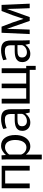

<svg xmlns="http://www.w3.org/2000/svg" viewBox="1363 -1934 795 3561"><g transform="rotate(-90 1760.5 -153.5)"><path d="M49 0V-520H466V0H377V-455H138V0Z M585 -365Q585 -406 584 -445.5Q583 -485 582 -520L660 -523L666 -443H668Q697 -478 741 -504.5Q785 -531 839 -531Q933 -531 985 -459.5Q1037 -388 1037 -269Q1037 -185 1010 -122Q983 -59 935.5 -24Q888 11 827 11Q773 11 735 -14.5Q697 -40 676 -68H674V224H585ZM805 -61Q853 -61 884 -89.5Q915 -118 930 -164.5Q945 -211 945 -265Q945 -354 910.5 -406Q876 -458 809 -458Q768 -458 731.5 -434.5Q695 -411 675 -381V-158Q682 -135 699.5 -112.5Q717 -90 744 -75.5Q771 -61 805 -61Z M1267 11Q1197 11 1155.5 -30.5Q1114 -72 1114 -136Q1114 -181 1131.5 -209Q1149 -237 1178.5 -252Q1208 -267 1244 -272.5Q1280 -278 1317 -278H1427V-342Q1427 -374 1420.5 -401Q1414 -428 1390.5 -444.5Q1367 -461 1317 -461Q1276 -461 1236.5 -451Q1197 -441 1164 -427L1149 -491Q1188 -509 1237 -520Q1286 -531 1331 -531Q1411 -531 1450.5 -506Q1490 -481 1503 -438.5Q1516 -396 1516 -344V-128Q1516 -98 1517.5 -63Q1519 -28 1520 0H1454L1436 -80H1435Q1408 -40 1365 -14.5Q1322 11 1267 11ZM1295 -52Q1341 -52 1379 -76.5Q1417 -101 1429 -141V-227H1329Q1302 -227 1272 -223Q1242 -219 1221 -201Q1200 -183 1200 -141Q1200 -99 1226 -75.5Q1252 -52 1295 -52Z M1621 0V-520H1710V-65H1905V-520H1990V-65H2185V-520H2275V-65H2319V111H2245V0Z M2542 11Q2472 11 2430.5 -30.5Q2389 -72 2389 -136Q2389 -181 2406.5 -209Q2424 -237 2453.5 -252Q2483 -267 2519 -272.5Q2555 -278 2592 -278H2702V-342Q2702 -374 2695.5 -401Q2689 -428 2665.5 -444.5Q2642 -461 2592 -461Q2551 -461 2511.5 -451Q2472 -441 2439 -427L2424 -491Q2463 -509 2512 -520Q2561 -531 2606 -531Q2686 -531 2725.5 -506Q2765 -481 2778 -438.5Q2791 -396 2791 -344V-128Q2791 -98 2792.5 -63Q2794 -28 2795 0H2729L2711 -80H2710Q2683 -40 2640 -14.5Q2597 11 2542 11ZM2570 -52Q2616 -52 2654 -76.5Q2692 -101 2704 -141V-227H2604Q2577 -227 2547 -223Q2517 -219 2496 -201Q2475 -183 2475 -141Q2475 -99 2501 -75.5Q2527 -52 2570 -52Z M2933 -522H3046L3125 -315L3191 -117H3192L3259 -317L3337 -522H3450L3473 0H3389L3381 -205L3375 -417H3373L3224 0H3153L3008 -417H3006L3000 -205L2992 0H2909Z"/></g></svg>

Font: Murecho
Style: Regular
Weight: 400
Designer: Neil Summerour
Foundry: Positype
Version: Version 1.010; ttfautohint (v1.8.3)